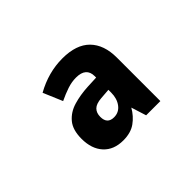

<svg xmlns="http://www.w3.org/2000/svg" viewBox="-79 -886 687 687"><g transform="rotate(-45 265.0 -542.0)"><path d="M222 -361Q174 -361 147 -390.5Q120 -420 120 -471Q120 -516 140.5 -540.5Q161 -565 194.5 -575Q228 -585 268 -587L312 -589V-596Q312 -640 261 -640Q239 -640 216.5 -632.5Q194 -625 169 -613L138 -686Q204 -723 275 -723Q345 -723 380 -687.5Q415 -652 415 -587V-367H343L325 -424Q309 -396 284.5 -378.5Q260 -361 222 -361ZM257 -443Q282 -443 297 -463Q312 -483 312 -513V-527L273 -524Q246 -522 234.5 -510.5Q223 -499 223 -479Q223 -443 257 -443Z"/></g></svg>

Font: Noto Sans Mono Condensed Black
Style: Regular
Weight: 900
Width: 3
Designer: Monotype Design Team
Foundry: Monotype Imaging Inc.
Version: Version 2.014